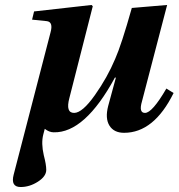

<svg xmlns="http://www.w3.org/2000/svg" viewBox="-20 -522 718 772"><path d="M35 180 183 -391Q195 -434 168 -437L109 -443L117 -476L348 -502L353 -497L259 -128Q243 -68 278 -68Q311 -68 361.5 -139.5Q412 -211 443 -285Q468 -341 510 -490L652 -502L551 -115Q537 -68 563 -68Q592 -68 649 -166L678 -148Q599 12 479 12Q438 12 420 -17Q402 -46 415 -96L446 -210H442Q321 13 196 10Q178 10 160 -4L154 19Q145 54 156 102Q166 140 166 161Q166 187 132.5 208.5Q99 230 63 230Q22 230 35 180Z"/></svg>

Font: Lingua Franca
Style: Bold Italic
Weight: 700
Italic angle: -13°
Version: Version 1.19